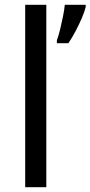

<svg xmlns="http://www.w3.org/2000/svg" viewBox="-20 -780 377 800"><path d="M173 0H85V-760H173ZM337 -751Q333 -733 321.5 -706Q310 -679 295 -650.5Q280 -622 265 -600H217V-612Q224 -631 230.5 -657.5Q237 -684 242.5 -711.5Q248 -739 250 -760H337Z"/></svg>

Font: Noto Sans Imperial Aramaic
Style: Regular
Weight: 400
Designer: Monotype Design Team
Foundry: Monotype Imaging Inc.
Version: Version 2.001; ttfautohint (v1.8.4.7-5d5b)